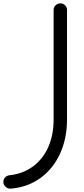

<svg xmlns="http://www.w3.org/2000/svg" viewBox="-27 -840 500 1146"><path d="M34 286Q18 286 5.5 274Q-7 262 -7 246Q-7 230 3.5 219Q14 208 29 206Q109 198 169 154Q229 110 261 38Q293 -34 293 -127V-780Q293 -797 305 -808.5Q317 -820 333 -820Q350 -820 361.5 -808.5Q373 -797 373 -780V-127Q373 -13 331 78Q289 169 213 223.5Q137 278 37 286Z"/></svg>

Font: Tsukimi Rounded Medium
Style: Regular
Weight: 500
Designer: Takashi Funayama
Foundry: Takashi Funayama
Version: Version 1.032; ttfautohint (v1.8.3)